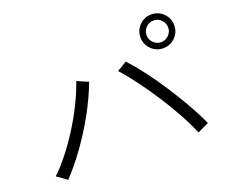

<svg xmlns="http://www.w3.org/2000/svg" viewBox="-113 -986 1227 1042"><g transform="rotate(-20 500.0 -465.0)"><path d="M869 -120Q845 -177 809.5 -241.5Q774 -306 732.5 -369.5Q691 -433 649.5 -488.5Q608 -544 572 -583Q578 -586 590 -593Q602 -600 614 -607.5Q626 -615 629 -617Q667 -576 709 -521Q751 -466 792 -403Q833 -340 870 -275.5Q907 -211 934 -151Q929 -149 915.5 -142.5Q902 -136 888 -129.5Q874 -123 869 -120ZM116 -120Q112 -124 100 -132.5Q88 -141 76.5 -149.5Q65 -158 59 -161Q99 -199 140.5 -251.5Q182 -304 220.5 -365Q259 -426 290 -489Q321 -552 341 -610Q347 -607 360 -601Q373 -595 386.5 -589.5Q400 -584 405 -582Q374 -499 327 -414Q280 -329 225.5 -253.5Q171 -178 116 -120ZM846 -615Q806 -615 777.5 -643.5Q749 -672 749 -712Q749 -753 777.5 -781.5Q806 -810 846 -810Q887 -810 915.5 -781.5Q944 -753 944 -712Q944 -672 915.5 -643.5Q887 -615 846 -615ZM846 -650Q872 -650 890.5 -668.5Q909 -687 909 -712Q909 -738 890.5 -756.5Q872 -775 846 -775Q821 -775 802.5 -756.5Q784 -738 784 -712Q784 -687 802.5 -668.5Q821 -650 846 -650Z"/></g></svg>

Font: Zen Kaku Gothic Antique
Style: Regular
Weight: 400
Designer: Yoshimichi Ohira
Foundry: Positype
Version: Version 1.001